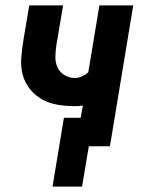

<svg xmlns="http://www.w3.org/2000/svg" viewBox="-20 -540 540 709"><path d="M174 149 216 -105H278L286 -150Q278 -149 271 -148.5Q264 -148 257 -148Q225 -148 194 -153Q163 -158 136.5 -172.5Q110 -187 91 -210.5Q72 -234 64 -263.5Q56 -293 58.5 -325Q61 -357 66 -389L88 -520H213L188 -372Q185 -351 184.5 -330Q184 -309 192.5 -291Q201 -273 218.5 -262.5Q236 -252 257 -252Q270 -252 283 -258Q296 -264 306 -273L347 -520H472L386 0H308L283 149Z"/></svg>

Font: Iosevka Extrabold Oblique
Style: Regular
Weight: 800
Italic angle: -9°
Monospace: yes
Designer: Belleve Invis
Foundry: Belleve Invis
Version: Version 32.5.0; ttfautohint (v1.8.4)